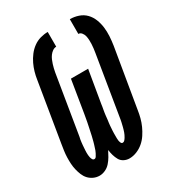

<svg xmlns="http://www.w3.org/2000/svg" viewBox="-180 -838 859 948"><g transform="rotate(-30 250.0 -363.5)"><path d="M278 8Q262 8 247.5 0.5Q233 -7 225.5 -20.5Q218 -34 213.5 -49.5Q209 -65 207 -81Q199 -65 190 -49.5Q181 -34 169 -20.5Q157 -7 140.5 0.5Q124 8 108 8Q90 8 74 0.5Q58 -7 47 -19Q36 -31 29.5 -47Q23 -63 19 -80Q15 -97 14 -114.5Q13 -132 13.5 -150Q14 -168 16.5 -186Q19 -204 22 -222L77 -556Q80 -577 86 -598Q92 -619 101.5 -639Q111 -659 125 -677.5Q139 -696 157.5 -709.5Q176 -723 197.5 -729Q219 -735 240 -735V-651Q229 -651 219 -644Q209 -637 202 -627.5Q195 -618 190.5 -607.5Q186 -597 182.5 -586Q179 -575 176.5 -564.5Q174 -554 172 -543L117 -208Q115 -201 114 -194Q113 -187 112 -179.5Q111 -172 110.5 -165Q110 -158 109.5 -151Q109 -144 108.5 -137Q108 -130 108 -123Q108 -116 108.5 -109Q109 -102 110.5 -95.5Q112 -89 115.5 -82.5Q119 -76 126 -76Q133 -76 137.5 -83.5Q142 -91 145.5 -97.5Q149 -104 151.5 -111Q154 -118 156 -125Q158 -132 160.5 -139Q163 -146 164.5 -153Q166 -160 168 -167Q170 -174 171.5 -181Q173 -188 174.5 -195Q176 -202 177.5 -209Q179 -216 180.5 -223Q182 -230 183.5 -237.5Q185 -245 186.5 -252Q188 -259 189 -266Q190 -273 191.5 -280Q193 -287 194 -294L224 -478H322L291 -294Q290 -287 289 -280Q288 -273 286.5 -266Q285 -259 284 -251.5Q283 -244 282 -237Q281 -230 280.5 -223Q280 -216 279 -209Q278 -202 277 -195Q276 -188 275.5 -181Q275 -174 274.5 -166.5Q274 -159 273.5 -152Q273 -145 273 -138Q273 -131 273 -124Q273 -117 273 -110Q273 -103 274 -96.5Q275 -90 278 -83Q281 -76 288 -76Q294 -76 299 -81.5Q304 -87 307.5 -93Q311 -99 314 -105Q317 -111 319 -117Q321 -123 323 -129.5Q325 -136 326.5 -142Q328 -148 329.5 -154.5Q331 -161 332.5 -167Q334 -173 335 -179.5Q336 -186 337 -192L392 -527Q394 -539 395.5 -551Q397 -563 397.5 -575Q398 -587 397.5 -598.5Q397 -610 394.5 -621Q392 -632 384.5 -641.5Q377 -651 366 -651V-735Q391 -735 414.5 -727Q438 -719 454.5 -702Q471 -685 480 -662Q489 -639 492 -614.5Q495 -590 493.5 -564.5Q492 -539 488 -513L432 -179Q429 -158 423.5 -137Q418 -116 409 -96Q400 -76 387.5 -57Q375 -38 358 -23.5Q341 -9 320 -0.5Q299 8 278 8Z"/></g></svg>

Font: Iosevka Slab Semibold
Style: Italic
Weight: 600
Italic angle: -9°
Monospace: yes
Designer: Belleve Invis
Foundry: Belleve Invis
Version: Version 11.1.1; ttfautohint (v1.8.3)